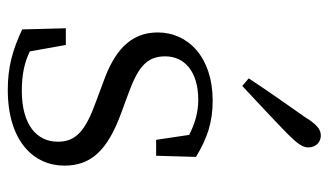

<svg xmlns="http://www.w3.org/2000/svg" viewBox="-200 -652 865 506"><g transform="rotate(90 233.0 -398.5)"><path d="M216 14C351 14 416 -54 416 -135C416 -203 379 -248 277 -285L231 -302C159 -328 128 -350 128 -401C128 -451 167 -488 243 -488C274 -488 304 -480 335 -464L348 -377H390L393 -482C345 -511 303 -526 245 -526C130 -526 65 -461 65 -381C65 -308 116 -266 195 -238L246 -219C324 -191 353 -166 353 -118C353 -62 308 -23 219 -23C176 -23 144 -30 115 -44L98 -139H54L57 -24C110 1 156 14 216 14ZM186 -621 206 -604C250 -645 293 -685 332 -723C358 -749 368 -763 368 -778C368 -800 352 -811 337 -811C320 -811 307 -800 288 -769C254 -721 219 -671 186 -621Z"/></g></svg>

Font: Kiri Minchoo Light
Style: Regular
Weight: 300
Designer: Ryoko NISHIZUKA 西塚涼子 (kana & ideographs); Frank Grießhammer (Latin, Greek & Cyrillic);
akenotsuki.com/eyeben/fonts/ (U+
Foundry: Adobe
akenotsuki.com/eyeben/fonts/
Version: Version 4.002;hotconv 1.0.119;makeotfexe 2.5.65604